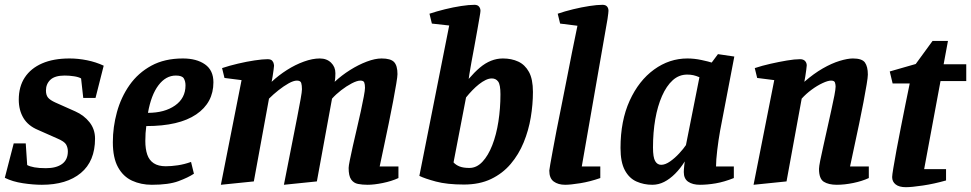

<svg xmlns="http://www.w3.org/2000/svg" viewBox="-25 -758 4036 798"><path d="M149 10Q113 10 70 3.5Q27 -3 -5 -19L32 -162H82L88 -72Q99 -66 118 -62.5Q137 -59 166 -59Q209 -59 233 -76.5Q257 -94 257 -129Q257 -144 250 -157Q243 -170 212 -183L133 -218Q92 -235 72.5 -267.5Q53 -300 53 -344Q53 -398 78 -436Q103 -474 150 -494.5Q197 -515 264 -515Q300 -515 337 -507.5Q374 -500 406 -485L372 -351H321L312 -432Q302 -438 282.5 -441Q263 -444 244 -444Q203 -444 184.5 -426.5Q166 -409 166 -382Q166 -363 174.5 -352.5Q183 -342 205 -332L288 -295Q324 -279 347 -250Q370 -221 370 -182Q370 -88 311 -39Q252 10 149 10Z M606 10Q561 10 524 -7Q487 -24 465.5 -63Q444 -102 444 -167Q444 -230 461 -292Q478 -354 513.5 -404.5Q549 -455 604 -485Q659 -515 735 -515Q792 -515 827 -490.5Q862 -466 862 -416Q862 -331 790.5 -282.5Q719 -234 583 -234Q581 -217 580 -204.5Q579 -192 579 -172Q579 -139 587 -115.5Q595 -92 614 -79.5Q633 -67 664 -67Q687 -67 714 -71Q741 -75 769 -85L781 -36Q757 -20 716.5 -5Q676 10 606 10ZM590 -289Q659 -289 702.5 -319.5Q746 -350 746 -403Q746 -420 739 -432Q732 -444 706 -444Q664 -444 633.5 -403.5Q603 -363 590 -289Z M893 10 979 -425 908 -434 898 -475Q928 -485 964 -493.5Q1000 -502 1033.5 -507Q1067 -512 1087 -512Q1101 -512 1106.5 -505.5Q1112 -499 1113 -492Q1114 -485 1114 -485Q1114 -480 1112 -467Q1110 -454 1108 -440Q1106 -426 1104 -418Q1133 -445 1167.5 -467Q1202 -489 1238 -502Q1274 -515 1304 -515Q1333 -515 1351 -497.5Q1369 -480 1369 -454Q1369 -447 1368.5 -437.5Q1368 -428 1366 -418Q1395 -445 1430 -467Q1465 -489 1499.5 -502Q1534 -515 1561 -515Q1599 -515 1613 -500Q1627 -485 1627 -450Q1627 -440 1622 -410Q1617 -380 1609 -337.5Q1601 -295 1591 -246.5Q1581 -198 1571 -151Q1561 -104 1553 -66H1631V-18Q1603 -5 1566.5 2.5Q1530 10 1503 10Q1481 10 1463 6.5Q1445 3 1434.5 -12Q1424 -27 1424 -60Q1424 -68 1429 -92.5Q1434 -117 1441.5 -151Q1449 -185 1458 -222.5Q1467 -260 1474.5 -295Q1482 -330 1487 -356.5Q1492 -383 1492 -393Q1492 -407 1489 -415Q1486 -423 1473 -423Q1459 -423 1437 -411.5Q1415 -400 1393 -383Q1371 -366 1355 -348L1292 -4L1155 10Q1163 -30 1172.5 -79Q1182 -128 1192 -178Q1202 -228 1210.5 -272Q1219 -316 1224.5 -346.5Q1230 -377 1230 -387Q1230 -403 1227 -413Q1224 -423 1209 -423Q1195 -423 1174.5 -411.5Q1154 -400 1132.5 -383Q1111 -366 1093 -348L1030 -4Z M1903 9Q1833 9 1786.5 -3.5Q1740 -16 1718 -27L1842 -652L1770 -660L1760 -701Q1790 -711 1824.5 -719.5Q1859 -728 1891.5 -733Q1924 -738 1947 -738Q1960 -738 1966 -730.5Q1972 -723 1972 -713Q1972 -708 1968 -685.5Q1964 -663 1958.5 -631Q1953 -599 1946.5 -564.5Q1940 -530 1934.5 -500Q1929 -470 1926 -450.5Q1923 -431 1923 -430Q1947 -458 1969.5 -477Q1992 -496 2016 -505.5Q2040 -515 2065 -515Q2101 -515 2129 -502Q2157 -489 2173.5 -459Q2190 -429 2190 -376Q2190 -324 2181 -270Q2172 -216 2151.5 -166Q2131 -116 2097.5 -76.5Q2064 -37 2016 -14Q1968 9 1903 9ZM1926 -60Q1956 -60 1980 -85.5Q2004 -111 2021 -154.5Q2038 -198 2046.5 -253Q2055 -308 2055 -366Q2055 -406 2045.5 -419Q2036 -432 2019 -432Q2007 -432 1993.5 -425.5Q1980 -419 1966 -408Q1952 -397 1938 -382.5Q1924 -368 1912 -353L1860 -83Q1870 -72 1885.5 -66Q1901 -60 1926 -60Z M2324 10Q2295 10 2276.5 -3.5Q2258 -17 2258 -49Q2258 -53 2262 -75Q2266 -97 2272.5 -133Q2279 -169 2288 -215.5Q2297 -262 2308 -315.5Q2319 -369 2330 -426.5Q2341 -484 2352.5 -541Q2364 -598 2375 -651L2303 -660L2293 -701Q2322 -711 2357 -719.5Q2392 -728 2424.5 -733Q2457 -738 2479 -738Q2492 -738 2498 -731Q2504 -724 2504 -713Q2504 -710 2503 -701.5Q2502 -693 2500 -679L2393 -66H2470V-18Q2427 -3 2386.5 3.5Q2346 10 2324 10Z M2686 10Q2651 10 2620.5 -3.5Q2590 -17 2572 -50.5Q2554 -84 2554 -143Q2554 -256 2592 -339.5Q2630 -423 2693.5 -469Q2757 -515 2832 -515Q2861 -515 2891 -508.5Q2921 -502 2933 -498L2959 -533L3027 -523L2968 -215Q2961 -176 2956 -134Q2951 -92 2951 -66H3025V-18Q2985 -2 2950 4Q2915 10 2884 10Q2854 10 2835.5 -2.5Q2817 -15 2817 -43Q2817 -47 2817.5 -54.5Q2818 -62 2819 -71Q2820 -80 2821 -87Q2803 -58 2781 -36Q2759 -14 2735.5 -2Q2712 10 2686 10ZM2723 -73Q2740 -73 2760 -87Q2780 -101 2798 -120.5Q2816 -140 2826 -155L2882 -437Q2868 -443 2856.5 -445.5Q2845 -448 2831 -448Q2797 -448 2771 -424.5Q2745 -401 2726.5 -359Q2708 -317 2698.5 -262.5Q2689 -208 2689 -145Q2689 -104 2698 -88.5Q2707 -73 2723 -73Z M3107 10 3193 -425 3122 -434 3112 -475Q3142 -485 3177.5 -493Q3213 -501 3245.5 -506.5Q3278 -512 3300 -512Q3314 -512 3321 -504.5Q3328 -497 3328 -486Q3328 -481 3326 -467.5Q3324 -454 3322 -440Q3320 -426 3318 -418Q3357 -452 3394.5 -473.5Q3432 -495 3465 -505Q3498 -515 3520 -515Q3558 -515 3570 -498Q3582 -481 3582 -448Q3582 -437 3577 -407Q3572 -377 3564 -334.5Q3556 -292 3546 -244.5Q3536 -197 3526 -150.5Q3516 -104 3508 -66H3586V-18Q3558 -5 3521.5 2.5Q3485 10 3453 10Q3419 10 3399 -2.5Q3379 -15 3379 -56Q3379 -65 3384 -90.5Q3389 -116 3397 -151Q3405 -186 3413.5 -225Q3422 -264 3430 -299.5Q3438 -335 3443 -361.5Q3448 -388 3448 -398Q3448 -406 3445.5 -414.5Q3443 -423 3429 -423Q3416 -423 3393.5 -412.5Q3371 -402 3348 -385Q3325 -368 3307 -348L3244 -4Z M3740 20Q3712 20 3697.5 8.5Q3683 -3 3683 -22Q3683 -30 3688 -60Q3693 -90 3701 -134Q3709 -178 3719 -227.5Q3729 -277 3738.5 -325.5Q3748 -374 3756 -411H3685L3673 -461L3781 -492L3851 -588H3915L3897 -491H3991V-421H3884L3816 -55H3907V-8Q3858 6 3811 13Q3764 20 3740 20Z"/></svg>

Font: Manuale
Style: Italic
Weight: 400
Italic angle: -11°
Designer: Eduardo Tunni / Pablo Cosgaya
Foundry: Eduardo Tunni / Pablo Cosgaya
Version: Version 1.002